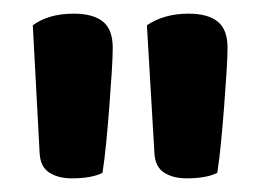

<svg xmlns="http://www.w3.org/2000/svg" viewBox="-20 -650 382 281"><path d="M130 -397Q114 -389 85 -389Q65 -389 52 -397.5Q39 -406 38 -426L28 -613Q51 -630 88 -630Q116 -630 130.5 -618.5Q145 -607 145 -580Q145 -567 143.5 -543.5Q142 -520 140 -494Q138 -468 135.5 -442Q133 -416 130 -397ZM298 -397Q282 -389 253 -389Q233 -389 220 -397.5Q207 -406 206 -426L195 -613Q220 -630 256 -630Q284 -630 298.5 -618.5Q313 -607 313 -580Q313 -567 311.5 -543.5Q310 -520 308 -494Q306 -468 303.5 -442Q301 -416 298 -397Z"/></svg>

Font: Baloo Tammudu 2 SemiBold
Style: Regular
Weight: 600
Designer: Maithili Shingre, Omkar Shende and Ek Type
Foundry: Ek Type
Version: Version 1.640;hotconv 1.0.111;makeotfexe 2.5.65597; ttfautoh